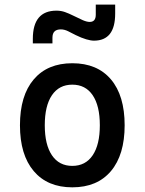

<svg xmlns="http://www.w3.org/2000/svg" viewBox="-20 -801 626 831"><path d="M293 9.8Q185.5 9.8 126 -60.5Q66.4 -130.9 66.4 -258.8Q66.4 -387.2 126 -457.3Q185.5 -527.3 293 -527.3Q400.9 -527.3 460.2 -457.3Q519.5 -387.2 519.5 -258.8Q519.5 -130.9 460.2 -60.5Q400.9 9.8 293 9.8ZM293 -83Q350.1 -83 381.1 -128.9Q412.1 -174.8 412.1 -258.8Q412.1 -343.3 381.1 -388.9Q350.1 -434.6 293 -434.6Q235.8 -434.6 204.8 -388.9Q173.8 -343.3 173.8 -258.8Q173.8 -174.8 204.8 -128.9Q235.8 -83 293 -83ZM122.1 -613.3V-632.8Q122.1 -754.9 224.6 -754.9Q244.1 -754.9 261.2 -748.8Q278.3 -742.7 296.9 -733.4Q321.3 -721.2 338.6 -713.6Q356 -706.1 368.2 -706.1Q394.5 -706.1 394.5 -737.3V-781.2H478.5V-742.2Q478.5 -683.6 455.6 -654.3Q432.6 -625 386.7 -625Q373 -625 353 -630.9Q333 -636.7 307.1 -649.4Q291 -657.7 274.9 -665.8Q258.8 -673.8 243.2 -673.8Q225.1 -673.8 216.1 -665Q207 -656.2 207 -637.7V-613.3Z"/></svg>

Font: Cascadia Code
Style: Regular
Weight: 400
Monospace: yes
Designer: Aaron Bell
Foundry: Saja Typeworks
Version: Version 2106.017